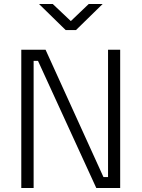

<svg xmlns="http://www.w3.org/2000/svg" viewBox="-20 -945 712 965"><path d="M87 0V-695H209L500 -55H523V-695H584V0H464L171 -639H149V0ZM310 -794 176 -925H245L336 -839L426 -925H496L362 -794Z"/></svg>

Font: Titillium Web Light
Style: Regular
Weight: 300
Version: Version 1.002;PS 57.000;hotconv 1.0.70;makeotf.lib2.5.55311